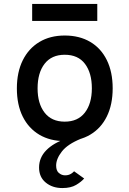

<svg xmlns="http://www.w3.org/2000/svg" viewBox="-20 -703 656 973"><path d="M308 12Q234 12 179.5 -20.2Q125 -52.5 95.2 -112.2Q65.5 -172 65.5 -255Q65.5 -337 95.2 -397.2Q125 -457.5 179.5 -490.2Q234 -523 308 -523Q382.5 -523 437.2 -490.8Q492 -458.5 521.5 -398.2Q551 -338 551 -255.5Q551 -173 521.5 -113Q492 -53 437.2 -20.5Q382.5 12 308 12ZM308 -86.5Q374.5 -86.5 410 -132.2Q445.5 -178 445.5 -255.5Q445.5 -333 410.8 -379.2Q376 -425.5 308 -425.5Q241.5 -425.5 206 -379.8Q170.5 -334 170.5 -255Q170.5 -178 206 -132.2Q241.5 -86.5 308 -86.5ZM296 250Q245.5 250 211.8 222.2Q178 194.5 178 146Q178 95.5 214.8 58.2Q251.5 21 315 0H390.5Q322.5 27.5 293.5 64.8Q264.5 102 264.5 136Q264.5 162 278.5 173.8Q292.5 185.5 309.5 185.5Q326 185.5 337.2 179.2Q348.5 173 355.5 165L406.5 201.5Q392.5 218 365.8 234Q339 250 296 250ZM143 -597V-683H473V-597Z"/></svg>

Font: Overpass Mono Light SemiBold
Style: Regular
Weight: 600
Monospace: yes
Version: Version 4.000